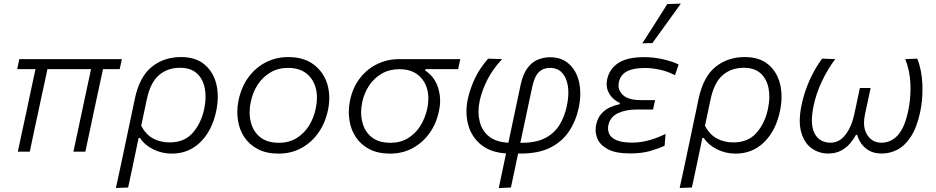

<svg xmlns="http://www.w3.org/2000/svg" viewBox="-20 -812 5009 1028"><path d="M75.5 0Q87 -55 98.5 -108Q110 -161 123 -221L133 -269Q143.5 -318.5 152.5 -360.5Q161.5 -402.5 170 -442H72L83.5 -495.5H632.5L621 -442H531.5L478 -193.5Q468.5 -147.5 458 -98.5Q447.5 -49.5 437 0H373Q381 -37 392 -88.5Q403 -140 414.5 -194Q426 -248 438.5 -307Q451 -365.5 467.5 -442H234Q226 -404.5 217.8 -366Q209.5 -327.5 200 -284.5L186 -218.5Q173.5 -161.5 162.2 -108.2Q151 -55 139.5 0Z M600.5 194.5Q612.5 139.5 624 86.5Q635 33.5 648 -27L702 -283.5Q727 -401 792.2 -453.8Q857.5 -506.5 949 -506.5Q1028 -506.5 1075.2 -466.5Q1122.5 -426.5 1138.5 -361Q1146 -329 1146 -294Q1146 -258 1138 -219Q1116 -113 1053.2 -51.2Q990.5 10.5 900 10.5Q847.5 10.5 801.5 -12Q755.5 -34.5 729 -73.5H722L712 -25Q699.5 33.5 689 85Q678 136.5 666 192ZM888 -49.5Q967 -49.5 1012 -100.8Q1057 -152 1073.5 -229.5Q1080.5 -263.5 1080.5 -294.5Q1080.5 -317.5 1076.5 -339Q1067 -389 1034.2 -419Q1001.5 -449 944 -449Q875.5 -449 829.8 -408.5Q784 -368 765.5 -277.5L736 -138.5Q760.5 -92 799.2 -70.8Q838 -49.5 888 -49.5Z M1471.5 10.5Q1407 10.5 1361.2 -13.2Q1315.5 -37 1288.5 -77.2Q1261.5 -117.5 1254 -168.5Q1250.5 -190 1250.5 -212Q1250.5 -242.5 1257 -274Q1272.5 -348 1311.5 -400Q1350.5 -452 1405.2 -479.2Q1460 -506.5 1522.5 -506.5Q1606.5 -506.5 1659.5 -466.5Q1712.5 -426.5 1732.5 -362Q1743 -326.5 1743 -287.5Q1743 -256 1736 -222.5Q1721.5 -153 1684.5 -100.8Q1647.5 -48.5 1593.2 -19Q1539 10.5 1471.5 10.5ZM1474 -47.5Q1527 -47.5 1567.5 -72.2Q1608 -97 1634 -138.5Q1660 -180 1670.5 -230.5Q1677 -261 1677 -288.5Q1677 -316 1670.5 -340.5Q1657.5 -389.5 1620.2 -419Q1583 -448.5 1522 -448.5Q1469.5 -448.5 1428.5 -424.5Q1387.5 -400.5 1360.2 -359.2Q1333 -318 1322.5 -265.5Q1316.5 -237.5 1316.5 -211Q1316.5 -184 1323 -158.5Q1335 -108.5 1372.5 -78Q1410 -47.5 1474 -47.5Z M2068.5 10.5Q2004 10.5 1958.2 -13.2Q1912.5 -37 1885.5 -77.2Q1858.5 -117.5 1851 -168.5Q1847.5 -190 1847.5 -212Q1847.5 -242.5 1854 -274Q1868.5 -343.5 1906.8 -393Q1945 -442.5 1999.5 -469Q2054 -495.5 2117.5 -495.5H2444.5L2433 -442H2258L2256.5 -434.5Q2306.5 -402 2325.5 -342.5Q2336.5 -308.5 2336.5 -272Q2336.5 -244.5 2330 -215.5Q2315.5 -148.5 2278.8 -97.8Q2242 -47 2188.2 -18.2Q2134.5 10.5 2068.5 10.5ZM2071 -47.5Q2124 -47.5 2164.2 -72Q2204.5 -96.5 2230.5 -138Q2256.5 -179.5 2267.5 -230Q2273.5 -258 2273.5 -284Q2273.5 -311 2267 -335.5Q2253.5 -383.5 2216 -412.5Q2178.5 -441.5 2118 -441.5Q2065.5 -441.5 2024.5 -418Q1983.5 -394.5 1956.8 -354.5Q1930 -314.5 1919.5 -265Q1913.5 -237 1913.5 -210.5Q1913.5 -183.5 1920 -158Q1932 -108.5 1969.5 -78Q2007 -47.5 2071 -47.5Z M2650.5 195Q2660 149 2669.5 104Q2679 59 2689.5 9.5Q2608 4.5 2557 -36.2Q2506 -77 2487.5 -141.5Q2477.5 -176.5 2477.5 -214.5Q2477.5 -246.5 2484.5 -281Q2496.5 -336 2522.2 -391Q2548 -446 2593.5 -498L2668.5 -495.5Q2619.5 -444 2590 -386Q2560.5 -328 2548.5 -273Q2542 -242.5 2542 -214.5Q2542 -187.5 2548 -163Q2559.5 -113 2597.8 -82Q2636 -51 2702 -48L2768 -360Q2780.5 -416.5 2804.5 -448.2Q2828.5 -480 2860 -492.8Q2891.5 -505.5 2925 -505.5Q2987.5 -505.5 3027.2 -469Q3067 -432.5 3081 -371Q3087 -343 3087 -312Q3087 -275 3078.5 -234.5Q3063 -162.5 3025.5 -107.2Q2988 -52 2925.2 -21Q2862.5 10 2770.5 10H2754Q2743.5 59.5 2734.5 103Q2725 146.5 2715.5 192ZM2829.5 -346 2766 -47.5H2774Q2850 -47.5 2898.8 -72.8Q2947.5 -98 2975 -142Q3002.5 -186 3014.5 -243Q3023 -282.5 3023 -316.5Q3023 -333 3021 -348Q3014.5 -394.5 2990.2 -421.5Q2966 -448.5 2924 -448.5Q2888 -448.5 2864.8 -425.5Q2841.5 -402.5 2829.5 -346Z M3354.5 9.5Q3275 9.5 3232.8 -14Q3190.5 -37.5 3177.5 -72.5Q3169 -95 3169 -117.5Q3169 -130 3171.5 -142.5Q3179.5 -180.5 3200 -203.2Q3220.5 -226 3246.5 -237.5Q3272.5 -249 3298 -254L3299 -261Q3281 -268 3262.5 -285Q3244 -302 3234 -328Q3228 -343.5 3228 -361.5Q3228 -374 3231 -388Q3242.5 -442 3289.5 -474Q3336.5 -506 3430 -506Q3481.5 -506 3532.5 -494Q3583.5 -482 3613.5 -466.5L3594 -409.5Q3554 -430 3512.2 -439Q3470.5 -448 3433 -448Q3370.5 -448 3336.2 -429.8Q3302 -411.5 3293 -370.5Q3291.5 -362.5 3291.5 -354.5Q3291.5 -326 3314.5 -304Q3343.5 -276 3411 -276H3487.5L3476.5 -225.5H3387Q3330 -225.5 3288.5 -205.8Q3247 -186 3237.5 -142.5Q3235.5 -133 3235.5 -124.5Q3235.5 -109.5 3241.5 -96Q3251 -74.5 3280.5 -61.5Q3310 -48.5 3365.5 -48.5Q3412.5 -48.5 3459.5 -62.2Q3506.5 -76 3543.5 -95L3538.5 -32Q3510.5 -18 3463.5 -4.2Q3416.5 9.5 3354.5 9.5ZM3419 -580Q3453.5 -633.5 3487 -686Q3520 -738.5 3553 -790.5L3625.5 -792.5Q3587 -739 3549 -686.5L3473 -581.5Z M3619 194.5Q3631 139.5 3642.5 86.5Q3653.5 33.5 3666.5 -27L3720.5 -283.5Q3745.5 -401 3810.8 -453.8Q3876 -506.5 3967.5 -506.5Q4046.5 -506.5 4093.8 -466.5Q4141 -426.5 4157 -361Q4164.5 -329 4164.5 -294Q4164.5 -258 4156.5 -219Q4134.5 -113 4071.8 -51.2Q4009 10.5 3918.5 10.5Q3866 10.5 3820 -12Q3774 -34.5 3747.5 -73.5H3740.5L3730.5 -25Q3718 33.5 3707.5 85Q3696.5 136.5 3684.5 192ZM3906.5 -49.5Q3985.5 -49.5 4030.5 -100.8Q4075.5 -152 4092 -229.5Q4099 -263.5 4099 -294.5Q4099 -317.5 4095 -339Q4085.5 -389 4052.8 -419Q4020 -449 3962.5 -449Q3894 -449 3848.2 -408.5Q3802.5 -368 3784 -277.5L3754.5 -138.5Q3779 -92 3817.8 -70.8Q3856.5 -49.5 3906.5 -49.5Z M4414 10Q4364.5 10 4325 -18.5Q4285.5 -47 4269.5 -105.5Q4262 -132 4262 -165.5Q4262 -205 4272.5 -253.5Q4286 -318 4314.2 -381.5Q4342.5 -445 4381.5 -498L4452 -495.5Q4410.5 -440.5 4380 -375.5Q4349.5 -310.5 4336 -244.5Q4327 -201.5 4327 -168Q4327 -125 4341.5 -97.5Q4367 -48 4428 -48Q4473.5 -48 4506.5 -90.2Q4539.5 -132.5 4554.5 -202.5Q4562.5 -240.5 4569.8 -274.5Q4577 -308.5 4584 -341H4641.5Q4634.5 -308 4627 -273Q4619 -237.5 4611 -198.5Q4606 -174.5 4606 -154.5Q4606 -116 4623.5 -89.5Q4650 -48 4699 -48Q4750.5 -48 4787.2 -88.2Q4824 -128.5 4843 -220.5Q4855 -277 4855 -338Q4855 -350.5 4854.5 -363.5Q4851 -438 4826.5 -495.5L4891 -498Q4915 -439.5 4918.5 -362Q4919 -347 4919 -332.5Q4919 -270.5 4907 -213Q4889 -129.5 4857.2 -80.8Q4825.5 -32 4785.5 -11Q4745.5 10 4702 10Q4660.5 10 4633.2 -5.8Q4606 -21.5 4590.5 -44.8Q4575 -68 4569.5 -90H4563Q4551.5 -68 4532 -44.8Q4512.5 -21.5 4483.5 -5.8Q4454.5 10 4414 10Z"/></svg>

Font: Heraclito Light
Style: Italic
Weight: 300
Italic angle: -12°
Designer: Kostas Bartsokas (font) & Cristiano Sobral (main changes)
Foundry: Kostas Bartsokas (font) & Cristiano Sobral (main changes)
Version: Version 1.00;July 8, 2020;FontCreator 13.0.0.2655 64-bit